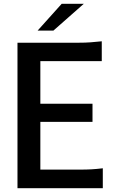

<svg xmlns="http://www.w3.org/2000/svg" viewBox="-20 -996 608 1016"><path d="M72.5 0V-770H398.5Q431 -770 458.2 -772Q485.5 -774 518.5 -777.5V-672.5H193.5V-447H469.5V-351H193.5V-98.5H405Q437.5 -98.5 464 -100Q490.5 -101.5 524 -105.5V0ZM179 -834 306.5 -976H423.5L262.5 -834Z"/></svg>

Font: Junction SemiBold
Style: Regular
Weight: 600
Designer: Caroline Hadilaksono
Foundry: Caroline Hadilaksono, Tyler Finck, The League of Moveable Type
Version: Version 2.000; ttfautohint (v1.8.3)